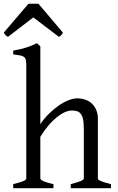

<svg xmlns="http://www.w3.org/2000/svg" viewBox="-42 -982 614 1002"><path d="M286.6 -811.5Q280.8 -802.2 277.3 -797.9Q273.9 -793.5 265.6 -789.6L131.8 -891.1L-0.5 -789.6Q-4.4 -791.5 -7.1 -793.5Q-9.8 -795.4 -12 -797.9Q-14.2 -800.3 -16.6 -803.7Q-19 -807.1 -22.5 -811.5L106.4 -962.4H158.7ZM327.1 0V-21Q362.3 -30.3 378.9 -37.1Q395.5 -43.9 395.5 -50.8V-309.1Q395.5 -338.9 391.8 -357.4Q388.2 -376 380.4 -386.7Q372.6 -397.5 360.8 -401.4Q349.1 -405.3 333 -405.3Q315.9 -405.3 296.1 -396.5Q276.4 -387.7 254.9 -370.6Q233.4 -353.5 211.4 -327.9Q189.5 -302.2 168.5 -268.1V-50.8Q168.5 -43.5 186.8 -35.6Q205.1 -27.8 236.8 -21V0H26.9V-21Q59.1 -29.3 77.1 -35.9Q95.2 -42.5 95.2 -50.8V-633.8Q95.2 -654.3 93.5 -665.8Q91.8 -677.2 84.7 -683.6Q77.6 -689.9 64 -692.6Q50.3 -695.3 26.9 -698.2V-717.8Q47.4 -721.7 64.2 -725.6Q81.1 -729.5 95.5 -734.1Q109.9 -738.8 123 -744.1Q136.2 -749.5 150.4 -756.8L168.5 -740.2V-334Q189.5 -365.2 215.1 -390.1Q240.7 -415 266.6 -432.6Q292.5 -450.2 317.1 -459.5Q341.8 -468.8 360.8 -468.8Q381.8 -468.8 401.4 -462.4Q420.9 -456.1 435.8 -442.9Q450.7 -429.7 459.7 -409.4Q468.8 -389.2 468.8 -361.8V-50.8Q468.8 -43.9 483.6 -37.4Q498.5 -30.8 537.1 -21V0Z"/></svg>

Font: Gentium Unicode
Style: Regular
Weight: 400
Version: Version 1.009